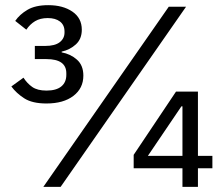

<svg xmlns="http://www.w3.org/2000/svg" viewBox="-20 -724 864 744"><path d="M155 -546Q193 -546 211.5 -560.5Q230 -575 230 -598V-602Q230 -627 212.5 -640.5Q195 -654 165 -654Q136 -654 116 -642Q96 -630 82 -609L39 -643Q56 -668 86.5 -686Q117 -704 167 -704Q224 -704 260.5 -679Q297 -654 297 -609Q297 -573 274 -552Q251 -531 219 -524V-521Q253 -515 278 -493Q303 -471 303 -431Q303 -382 264.5 -352.5Q226 -323 160 -323Q105 -323 74 -343Q43 -363 24 -389L71 -423Q85 -401 105 -387Q125 -373 160 -373Q198 -373 217.5 -389Q237 -405 237 -434V-440Q237 -495 160 -495H115V-546ZM148 0 634 -698H701L215 0ZM687 0V-72H498V-124L662 -369H747V-120H803V-72H747V0ZM687 -312H683L553 -120H687Z"/></svg>

Font: IBM Plex Sans Thai
Style: Regular
Weight: 400
Designer: Mike Abbink, Paul van der Laan, Pieter van Rosmalen, Ben Mitchell, Mark Frömberg
Foundry: Bold Monday
Version: Version 1.2